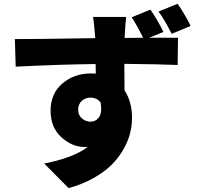

<svg xmlns="http://www.w3.org/2000/svg" viewBox="-20 -883 1040 999"><path d="M971.7 -748 873 -707Q838.9 -776.4 804.7 -823.2L904.3 -863.3Q949.2 -796.9 971.7 -748ZM386.7 -310.5Q386.7 -284.2 406.2 -267.1Q425.8 -250 450.2 -250Q478.5 -250 495.1 -272.9Q511.7 -295.9 503.9 -348.6Q485.4 -375 450.2 -375Q424.8 -375 405.8 -358.4Q386.7 -341.8 386.7 -310.5ZM830.1 -716.8 755.9 -686.5H906.2L904.3 -544.9Q816.4 -548.8 627 -550.8Q627.9 -503.9 627.9 -413.1Q667 -353.5 667 -269.5Q667 -229.5 656.7 -189Q646.5 -148.4 622.1 -105.5Q597.7 -62.5 560.5 -25.4Q523.4 11.7 465.8 43.9Q408.2 76.2 336.9 95.7L210 -32.2Q365.2 -62.5 436.5 -119.1Q430.7 -118.2 418.9 -118.2Q355.5 -118.2 299.3 -168.9Q243.2 -219.7 243.2 -307.6Q243.2 -395.5 304.2 -448.2Q365.2 -501 454.1 -501Q470.7 -501 478.5 -500L477.5 -549.8Q294.9 -547.9 61.5 -536.1L57.6 -679.7Q121.1 -678.7 475.6 -684.6L474.6 -696.3Q468.8 -771.5 463.9 -794.9H636.7Q632.8 -771.5 628.9 -697.3V-685.5L724.6 -686.5Q692.4 -752 665 -793L762.7 -833Q802.7 -774.4 830.1 -716.8Z"/></svg>

Font: Gen Shin Gothic Monospace Heavy
Style: Bold
Weight: 800
Designer: [Source Han Sans]
Ryoko NISHIZUKA  (kana & ideographs); Paul D. Hunt (Latin, Greek & Cyrillic); Wenlong ZHANG  (bopomofo
Version: Version 1.002.20150607